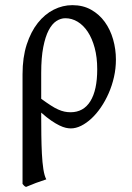

<svg xmlns="http://www.w3.org/2000/svg" viewBox="-20 -489 518 753"><path d="M141.6 -101.6Q163.1 -85.9 179 -75.7Q194.8 -65.4 208 -59.6Q221.2 -53.7 232.7 -51.3Q244.1 -48.8 256.8 -48.8Q307.6 -48.8 334.5 -92.3Q361.3 -135.7 361.3 -217.3Q361.3 -264.2 351.3 -301.3Q341.3 -338.4 324.2 -364.3Q307.1 -390.1 284.4 -403.8Q261.7 -417.5 236.3 -417.5Q218.3 -417.5 201.2 -406.5Q184.1 -395.5 170.9 -370.4Q157.7 -345.2 149.7 -304.2Q141.6 -263.2 141.6 -203.1ZM434.6 -255.4Q434.6 -220.2 427 -186.8Q419.4 -153.3 406.2 -123.3Q393.1 -93.3 375.7 -67.9Q358.4 -42.5 338.6 -24.2Q318.8 -5.9 298.1 4.4Q277.3 14.6 257.8 14.6Q249 14.6 238 12.2Q227.1 9.8 212.9 2.9Q198.7 -3.9 181.2 -15.9Q163.6 -27.8 141.6 -47.4V-34.7Q141.6 2.4 142.1 41Q142.6 79.6 144.3 113.8Q146 147.9 150.1 174.6Q154.3 201.2 161.6 214.4Q139.2 221.7 120.8 228.5Q102.5 235.4 82 244.1Q76.7 241.7 74.5 239.3Q72.3 236.8 68.4 232.4V-197.8Q68.4 -263.7 84.7 -314.2Q101.1 -364.7 128.4 -399.2Q155.8 -433.6 190.9 -451.2Q226.1 -468.8 263.7 -468.8Q305.7 -468.8 337.6 -450.7Q369.6 -432.6 391.1 -402.8Q412.6 -373 423.6 -334.5Q434.6 -295.9 434.6 -255.4Z"/></svg>

Font: Gentium Plus
Style: Regular
Weight: 400
Designer: J. Victor Gaultney, Annie Olsen, Iska Routamaa
Foundry: SIL International
Version: Version 1.510